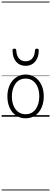

<svg xmlns="http://www.w3.org/2000/svg" viewBox="-20 -1435 629 2360"><path d="M295 19Q227 19 176.5 -15.5Q126 -50 98.5 -110.5Q71 -171 71 -250Q71 -310 87.5 -359Q104 -408 134.5 -444Q165 -480 205.5 -499.5Q246 -519 295 -519Q361 -519 411 -485Q461 -451 489.5 -390Q518 -329 518 -250Q518 -202 507.5 -161Q497 -120 478 -87Q459 -54 432 -30Q405 -6 370.5 6.5Q336 19 295 19ZM295 -31Q334 -31 365 -46.5Q396 -62 417.5 -91.5Q439 -121 451 -161.5Q463 -202 463 -250Q463 -315 442.5 -364.5Q422 -414 384.5 -441.5Q347 -469 295 -469Q256 -469 224.5 -453.5Q193 -438 171.5 -409Q150 -380 138 -339.5Q126 -299 126 -250Q126 -185 146.5 -135.5Q167 -86 205 -58.5Q243 -31 295 -31ZM295 -626Q222 -626 178.5 -676Q135 -726 134 -816Q133 -826 138.5 -831.5Q144 -837 157 -837Q169 -837 174 -831.5Q179 -826 180 -816Q183 -753 212.5 -717.5Q242 -682 295 -682Q348 -682 377.5 -717.5Q407 -753 410 -816Q411 -826 415.5 -831.5Q420 -837 433 -837Q446 -837 451.5 -831.5Q457 -826 456 -816Q456 -757 435.5 -714.5Q415 -672 379 -649Q343 -626 295 -626ZM0 895H589V905H0ZM0 -20H589V0H0ZM0 -505H589V-500H0ZM0 -1415H589V-1405H0Z"/></svg>

Font: Playwrite BE WAL Guides
Style: Regular
Weight: 400
Designer: Veronika Burian, José Scaglione
Foundry: TypeTogether
Version: Version 1.003